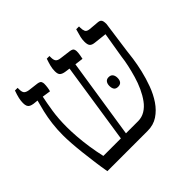

<svg xmlns="http://www.w3.org/2000/svg" viewBox="-153 -831 1015 1015"><g transform="rotate(-45 354.5 -323.5)"><path d="M116 0Q109 -40 103.5 -81Q98 -122 93.5 -162Q89 -202 86.5 -237.5Q84 -273 84 -301Q84 -344 89 -384.5Q94 -425 102.5 -461Q111 -497 119 -525L91 -528Q79 -530 71 -534Q63 -538 59 -546.5Q55 -555 55 -570Q55 -586 59 -604Q63 -622 72 -647H92V-637Q92 -615 99.5 -607Q107 -599 125 -596L182 -589Q200 -586 203.5 -578Q207 -570 207 -563Q207 -550 205 -536Q203 -522 200 -513L153 -520Q145 -482 137 -431Q129 -380 129 -317Q129 -284 132 -243.5Q135 -203 141.5 -159.5Q148 -116 158 -72H289L358 -525L329 -529Q311 -532 302 -540Q293 -548 293 -570Q293 -588 297.5 -606Q302 -624 310 -647H330V-637Q330 -616 337.5 -607.5Q345 -599 363 -597L425 -589Q443 -586 446.5 -578Q450 -570 450 -563Q450 -550 447.5 -536Q445 -522 443 -513L396 -519L327 -72H418Q446 -72 470 -86.5Q494 -101 512.5 -126.5Q531 -152 545.5 -183.5Q560 -215 570 -249.5Q580 -284 587 -316Q594 -348 597 -375L621 -519L550 -527Q530 -529 522 -538Q514 -547 514 -570Q514 -586 517.5 -601.5Q521 -617 530 -647H551V-637Q551 -621 556 -610Q561 -599 581 -597L639 -592Q648 -591 653.5 -587Q659 -583 661 -574.5Q663 -566 663 -554L639 -381Q637 -360 632 -324Q627 -288 617 -245Q607 -202 591 -158.5Q575 -115 551 -79.5Q527 -44 494 -22Q461 0 417 0ZM442 -311Q442 -327 449.5 -337Q457 -347 472 -347Q488 -347 495.5 -337Q503 -327 503 -311Q503 -294 495.5 -284.5Q488 -275 472 -275Q456 -275 449 -284.5Q442 -294 442 -311Z"/></g></svg>

Font: Noto Serif Hebrew Light
Style: Regular
Weight: 300
Version: Version 2.003